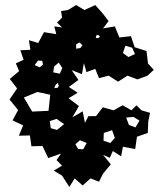

<svg xmlns="http://www.w3.org/2000/svg" viewBox="-20 -630 668 764"><path d="M227 69 194 49 227 29 205 7 223 -19 172 -1 149 -49 105 -48 99 -91 55 -90 72 -131 30 -151 52 -192 18 -234 48 -278 19 -316 56 -347 43 -378 74 -392 61 -430 101 -432 95 -470 132 -459 155 -502 204 -494 196 -525 227 -521 207 -540 227 -560 223 -586 250 -590 283 -610 316 -590 359 -610 390 -575 412 -546 390 -517 437 -525 455 -481 501 -486 516 -442 563 -427 569 -377 592 -352 567 -329 527 -314 487 -329 450 -305 412 -329 374 -319 359 -356 324 -343 314 -379 306 -335 265 -351 292 -312 254 -284 289 -261 253 -239 294 -208 268 -163 309 -187 318 -141 332 -168H362L389 -203L432 -191L468 -211L503 -191L523 -211L543 -191L577 -181L570 -147L568 -101L525 -86L518 -37L469 -46L462 -8L429 -29L417 -2L390 -14L421 24L390 61L374 93L340 80L309 108L277 80L256 114ZM371 -491 363 -489 361 -479 371 -478 378 -485ZM297 -461 283 -454V-436L300 -439L308 -450ZM506 -440 479 -448 469 -419 491 -403 517 -415ZM148 -388 131 -389 118 -371 138 -362 151 -373ZM228 -359 214 -381 195 -365 192 -342 218 -337ZM210 -300 201 -292 196 -279 210 -281 214 -289ZM180 -253 129 -264 75 -242 108 -186 173 -189ZM511 -165 482 -162 493 -133 519 -123 535 -150ZM235 -136 205 -157 178 -148 182 -120 207 -113ZM426 -112 393 -101 392 -70 419 -61 437 -81ZM325 -61 298 -72 280 -56 291 -37 311 -36Z"/></svg>

Font: Rubik Gemstones
Style: Regular
Weight: 400
Designer: Hubert and Fischer, NaN
Foundry: Hubert and Fischer, NaN
Version: Version 2.200